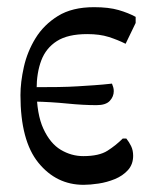

<svg xmlns="http://www.w3.org/2000/svg" viewBox="-20 -501 420 535"><path d="M213 14Q137 14 87 -47.5Q37 -109 37 -236Q37 -272 46.5 -314.5Q56 -357 79 -394.5Q102 -432 141.5 -456.5Q181 -481 242 -481Q283 -481 310.5 -473Q338 -465 358 -454V-437L330 -379Q308 -390 283 -398Q258 -406 223 -406Q169 -406 138.5 -386.5Q108 -367 95 -332.5Q82 -298 82 -252Q82 -183 101 -142Q120 -101 149.5 -83.5Q179 -66 212 -66Q256 -66 279.5 -81Q303 -96 322 -115H332Q340 -105 345.5 -93.5Q351 -82 351 -67Q351 -43 336.5 -27Q322 -11 300 -2Q278 7 254.5 10.5Q231 14 213 14ZM249 -208Q212 -208 167 -212.5Q122 -217 75 -218L66 -258Q111 -258 142 -258.5Q173 -259 196.5 -260.5Q220 -262 242.5 -263.5Q265 -265 292 -268Q294 -263 295.5 -258Q297 -253 297 -247Q297 -232 286 -220Q275 -208 249 -208Z"/></svg>

Font: STIX Two Text
Style: Regular
Weight: 400
Designer: Ross Mills, John Hudson & Paul Hanslow, Tiro Typeworks Ltd; with prior portions MicroPress Inc., and Coen Hoffman.
Foundry: Tiro Typeworks Ltd
Version: Version 2.13 b171